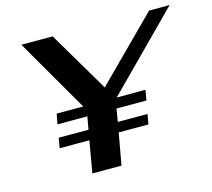

<svg xmlns="http://www.w3.org/2000/svg" viewBox="-101 -821 1038 942"><g transform="rotate(-15 418.0 -350.0)"><path d="M468 -329H614L605 -277H453L442 -212H593L584 -161H433L404 0H256L284 -161H133L142 -212H293L305 -277H153L163 -329H298L83 -700H242L424 -392L732 -700H836Z"/></g></svg>

Font: Fahkwang SemiBold
Style: Italic
Weight: 600
Italic angle: -10°
Version: Version 1.000; ttfautohint (v1.6)